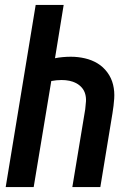

<svg xmlns="http://www.w3.org/2000/svg" viewBox="-20 -755 540 775"><path d="M3 0 124 -735H237L202 -520Q217 -523 233.5 -524.5Q250 -526 266 -526Q295 -526 323 -519.5Q351 -513 374 -499Q397 -485 413.5 -462.5Q430 -440 436.5 -413Q443 -386 441 -357Q439 -328 434 -298L385 0H272L324 -314Q326 -330 327 -345.5Q328 -361 324 -375.5Q320 -390 310.5 -401Q301 -412 288 -419Q275 -426 260 -429Q245 -432 229 -432Q219 -432 208 -431Q197 -430 187 -428L116 0Z"/></svg>

Font: Iosevka SS18
Style: Bold Italic
Weight: 700
Italic angle: -9°
Monospace: yes
Designer: Belleve Invis
Foundry: Belleve Invis
Version: Version 25.1.1; ttfautohint (v1.8.4)